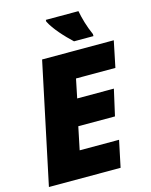

<svg xmlns="http://www.w3.org/2000/svg" viewBox="-134 -1012 860 1097"><g transform="rotate(-15 295.5 -463.5)"><path d="M370 -767H485V-779C462 -830 447 -884 439 -927H246V-917C270 -868 326 -808 370 -767ZM16 0H440L473 -157H240L268 -292H485L520 -447H303L326 -559H559L591 -714H167Z"/></g></svg>

Font: Noto Sans Black
Style: Italic
Weight: 900
Italic angle: -12°
Designer: Monotype Design Team
Foundry: Monotype Imaging Inc.
Version: Version 2.013